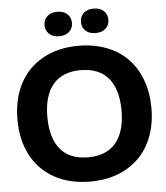

<svg xmlns="http://www.w3.org/2000/svg" viewBox="-60 -967 891 1031"><g transform="rotate(-5 385.0 -452.0)"><path d="M384.8 -722.2Q468.8 -722.2 537.1 -695.3Q605.5 -668.5 651.1 -620.4Q696.8 -572.3 721.4 -504.6Q746.1 -437 746.1 -356Q746.1 -247.6 703.9 -165.3Q661.6 -83 579.1 -36.6Q496.6 9.8 384.8 9.8Q272.9 9.8 190.7 -36.6Q108.4 -83 66.2 -165.3Q23.9 -247.6 23.9 -356Q23.9 -464.4 66.2 -546.9Q108.4 -629.4 190.7 -675.8Q272.9 -722.2 384.8 -722.2ZM235.6 -181.4Q286.1 -121.1 384.8 -121.1Q483.4 -121.1 534.2 -181.4Q585 -241.7 585 -356Q585 -470.2 534.2 -530.5Q483.4 -590.8 384.8 -590.8Q286.1 -590.8 235.6 -530.5Q185.1 -470.2 185.1 -356Q185.1 -241.7 235.6 -181.4ZM341.3 -800.8Q321.8 -782.2 287.1 -782.2Q252.4 -782.2 232.7 -800.8Q212.9 -819.3 212.9 -848.1Q212.9 -877 232.7 -895.5Q252.4 -914.1 287.1 -914.1Q321.8 -914.1 341.3 -895.5Q360.8 -877 360.8 -848.1Q360.8 -819.3 341.3 -800.8ZM537.4 -800.8Q517.6 -782.2 482.9 -782.2Q448.2 -782.2 428.7 -800.8Q409.2 -819.3 409.2 -848.1Q409.2 -877 428.7 -895.5Q448.2 -914.1 482.9 -914.1Q517.6 -914.1 537.4 -895.5Q557.1 -877 557.1 -848.1Q557.1 -819.3 537.4 -800.8Z"/></g></svg>

Font: Creato Display ExtraBold
Style: Regular
Weight: 800
Version: Version 1.000